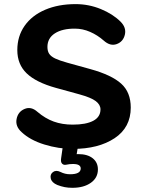

<svg xmlns="http://www.w3.org/2000/svg" viewBox="-20 -700 674 916"><path d="M83.4 -69.4Q52.4 -97 59.1 -132Q65.8 -167 97.1 -180.2Q128.4 -193.5 158.4 -166.6Q195.6 -134.8 236.2 -120.1Q276.7 -105.4 326.8 -105.4Q390.4 -105.4 424.9 -123.7Q459.4 -142 459.4 -178.1Q459.4 -200.4 436.9 -217.6Q414.3 -234.7 358.8 -249.9L246.8 -280.7Q152 -307 107.3 -350Q62.6 -392.9 62.6 -461Q62.6 -527.2 97.5 -576.9Q132.4 -626.6 195.5 -653.5Q258.7 -680.4 340.5 -680.4Q403.7 -680.4 461.2 -656.7Q518.8 -633 555.4 -596.4Q583.6 -568.2 575.7 -534.6Q567.7 -501 536.8 -489.7Q505.8 -478.4 474.5 -506.7Q445 -532.6 409.9 -547.9Q374.8 -563.2 337.9 -563.4Q277.4 -563.8 241.9 -540.9Q206.3 -517.9 206.3 -476.2Q206.3 -455.9 214.7 -443.3Q223.1 -430.7 242.9 -421.1Q262.7 -411.6 300.4 -401L411.6 -370.2Q512.2 -342.3 558 -301.1Q603.8 -260 603.8 -186.8Q603.8 -91.9 526.8 -40.7Q449.7 10.4 327.6 10.4Q259.6 10.4 191.8 -10.5Q124 -31.3 83.4 -69.4ZM253.3 182.4Q226.8 171.2 222.3 151.8Q217.7 132.4 232.4 121.1Q247 109.9 268.4 120.3Q289.8 131.3 313.8 131.3Q339 131.5 352.1 124.5Q365.1 117.5 365.1 103.6Q365.1 93.4 356.2 87.9Q347.3 82.4 328.3 82.4Q311.6 82.4 299.6 85.2Q291.8 87 286.7 86.3Q281.6 85.6 276.8 81.4Q268.6 73.8 271.6 54.8L282.4 -20H355.1L342.3 56.2L307.4 43.4Q332.8 35.2 353.4 35.2Q397.1 35.2 422.1 54.9Q447.1 74.6 447.1 108.4Q447.1 148.2 413.4 172.1Q379.7 196 325.4 196Q305.2 196 288.3 192.7Q271.3 189.4 253.3 182.4Z"/></svg>

Font: SN Pro Thin
Style: Regular
Weight: 200
Designer: Tobias Whetton
Foundry: Supernotes
Version: Version 1.003;Glyphs 3.3 (3324)